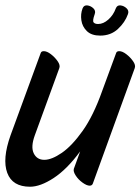

<svg xmlns="http://www.w3.org/2000/svg" viewBox="-28 -668 532 728"><path d="M483 -410 324 28Q321 36 312 36Q301 36 285 24.5Q269 13 259 -2.5Q249 -18 252 -28L276 -94Q226 -26 175.5 7Q125 40 86 40Q19 40 -0.5 -12.5Q-20 -65 12 -155L126 -466Q128 -474 138 -474Q150 -474 165 -462.5Q180 -451 190.5 -436Q201 -421 197 -410L104 -155Q88 -111 100 -86.5Q112 -62 140 -62Q168 -62 206.5 -88.5Q245 -115 285.5 -172Q326 -229 359 -322L412 -466Q414 -474 424 -474Q436 -474 451 -462.5Q466 -451 476.5 -436Q487 -421 483 -410ZM331 -614Q322 -589 327 -583Q332 -577 344 -577Q364 -577 383 -594Q402 -611 411 -636Q416 -649 429 -647.5Q442 -646 452 -636.5Q462 -627 457 -614Q446 -583 419 -558Q392 -533 352 -533Q319 -533 301.5 -550Q284 -567 280.5 -591Q277 -615 285 -636Q290 -649 303 -647.5Q316 -646 326 -636.5Q336 -627 331 -614Z"/></svg>

Font: Story Script
Style: Regular
Weight: 400
Designer: Lana Roulhac, Ben Buysse
Version: Version 1.000; ttfautohint (v1.8.4.7-5d5b)